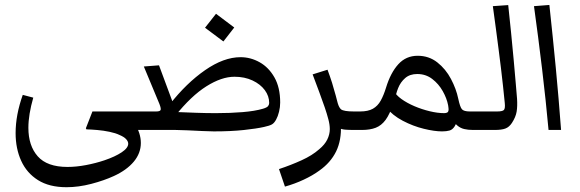

<svg xmlns="http://www.w3.org/2000/svg" viewBox="-20 -532 2375 786"><path d="M855 5.9Q837.9 5.9 807.9 4.4Q777.8 2.9 747.3 1.5Q716.8 0 698.2 0H487.3V-75.7H619.1Q633.3 -75.7 637 -80.8Q640.6 -85.9 632.8 -106L568.8 -259.8L630.9 -264.6L693.4 -96.2L674.8 -104.5Q742.7 -191.4 819.3 -244.6Q896 -297.9 964.8 -297.9Q1005.9 -297.9 1043 -277.1Q1080.1 -256.3 1103.5 -215.1Q1127 -173.8 1127 -112.3Q1127 -93.3 1122.3 -74.5Q1117.7 -55.7 1110.4 -42.5Q1102.5 -27.8 1092.8 -22.5Q1083 -17.1 1060.5 -12.2Q1030.3 -5.4 978.3 0.2Q926.3 5.9 855 5.9ZM696.8 -57.1 693.8 -73.7Q740.2 -71.8 782.5 -70.3Q824.7 -68.8 863.3 -68.8Q922.9 -68.8 973.1 -73Q1023.4 -77.1 1056.6 -86.9Q1073.2 -91.8 1077.6 -97.9Q1082 -104 1082 -110.4Q1082 -138.7 1064 -163.1Q1045.9 -187.5 1013.7 -202.6Q981.4 -217.8 939.9 -217.8Q887.2 -217.8 825 -178.7Q762.7 -139.6 696.8 -57.1ZM487.3 0Q474.1 0 469.7 -9.8Q465.3 -19.5 465.3 -37.6Q465.3 -58.1 469.5 -66.9Q473.6 -75.7 487.3 -75.7ZM894.5 -362.3 819.3 -418.5 864.3 -475.6 939 -419.4ZM331.5 -6.8 358.4 -75.7H603.5V0H513.7L530.3 -28.3Q556.6 13.2 556.6 53.2Q556.6 95.2 527.6 129.9Q498.5 164.6 446.3 188.5Q406.2 207 353.8 220.7Q301.3 234.4 252.4 234.4Q181.6 234.4 135.5 205.3Q89.4 176.3 66.7 126.2Q43.9 76.2 43.9 12.7Q43.9 -61.5 73.2 -143.6L116.2 -132.3Q106.4 -98.1 101.3 -67.1Q96.2 -36.1 96.2 -8.8Q96.2 64.5 134.5 107.9Q172.9 151.4 256.3 151.4Q292 151.4 332 143.8Q372.1 136.2 408.2 124Q451.2 109.4 478 91.6Q504.9 73.7 504.9 56.2Q504.9 46.9 496.3 37.6Q487.8 28.3 469.2 20.5Q453.1 12.7 428.5 7.6Q403.8 2.4 378.2 0.2Q352.5 -2 334 -2.4ZM603.5 0V-75.7Q617.2 -75.7 621.3 -66.9Q625.5 -58.1 625.5 -37.6Q625.5 -19.5 621.1 -9.8Q616.7 0 603.5 0Z M1428.2 -75.7V0Q1408.2 0 1393.1 -1.2Q1377.9 -2.4 1363.8 -9.3L1375.5 -21.5Q1378.4 42 1356 87.9Q1333.5 133.8 1287.1 166.5Q1259.8 186.5 1223.1 203.6Q1186.5 220.7 1146.5 231.9L1122.1 160.2Q1171.9 143.6 1214.8 124Q1257.8 104.5 1286.6 79.1Q1309.6 60.1 1319.8 39.1Q1330.1 18.1 1330.1 -3.4Q1330.1 -21.5 1324.2 -43.7Q1318.4 -65.9 1309.6 -91.8Q1300.8 -117.2 1287.4 -153.8Q1273.9 -190.4 1259.8 -227.5L1320.8 -246.6Q1331.5 -217.8 1339.4 -192.9Q1347.2 -168 1354.5 -140.6Q1357.4 -129.4 1359.4 -121.8Q1361.3 -114.3 1362.8 -108.9Q1368.2 -91.3 1376 -84.5Q1387.2 -75.7 1428.2 -75.7ZM1428.2 0V-75.7Q1441.9 -75.7 1446 -66.9Q1450.2 -58.1 1450.2 -37.6Q1450.2 -19.5 1445.8 -9.8Q1441.4 0 1428.2 0Z M1789.6 5.9Q1758.3 5.9 1714.6 -4.9Q1670.9 -15.6 1628.9 -37.6Q1586.9 -59.6 1560.1 -92.8L1589.4 -107.4Q1575.7 -64.5 1558.6 -41.3Q1541.5 -18.1 1518.1 -9Q1494.6 0 1461.9 0H1428.2V-75.7H1454.6Q1486.8 -75.7 1506.6 -86.9Q1526.4 -98.1 1538.6 -120.1Q1550.8 -142.1 1560.5 -173.8Q1579.1 -234.4 1610.6 -269Q1642.1 -303.7 1689.9 -303.7Q1735.8 -303.7 1770.3 -276.6Q1804.7 -249.5 1826.2 -208.7Q1847.7 -168 1856 -127.9Q1863.3 -93.3 1871.3 -84.5Q1879.4 -75.7 1903.3 -75.7H1941.4V0H1916Q1896 0 1880.6 -3.7Q1865.2 -7.3 1852.8 -17.6Q1840.3 -27.8 1828.6 -47.9L1857.9 -59.6Q1850.1 -28.8 1841.3 -14.9Q1832.5 -1 1820.1 2.4Q1807.6 5.9 1789.6 5.9ZM1798.8 -68.8Q1807.1 -68.8 1811.8 -72Q1816.4 -75.2 1816.4 -85Q1816.4 -88.9 1815.7 -92.5Q1814.9 -96.2 1814.5 -101.1Q1809.1 -129.4 1792.5 -158.9Q1775.9 -188.5 1749.5 -208.7Q1723.1 -229 1688 -229Q1657.7 -229 1638.7 -212.4Q1619.6 -195.8 1609.9 -171.4Q1600.1 -147 1597.2 -123L1592.3 -160.6Q1600.6 -143.1 1623.3 -126.7Q1646 -110.4 1676.3 -97.4Q1706.5 -84.5 1738.8 -76.7Q1771 -68.8 1798.8 -68.8ZM1428.2 0Q1415 0 1410.6 -9.8Q1406.2 -19.5 1406.2 -37.6Q1406.2 -58.1 1410.4 -66.9Q1414.6 -75.7 1428.2 -75.7ZM1941.4 0V-75.7Q1955.1 -75.7 1959.2 -66.9Q1963.4 -58.1 1963.4 -37.6Q1963.4 -19.5 1959 -9.8Q1954.6 0 1941.4 0Z M1941.4 0V-75.7H2015.1Q2036.1 -75.7 2042.5 -81.5Q2048.8 -87.4 2046.4 -110.4Q2043 -145.5 2039.1 -180.9Q2035.2 -216.3 2030.8 -253.2Q2026.4 -290 2021.2 -329.6Q2016.1 -369.1 2010.3 -413.1Q2004.4 -457 1997.6 -506.8L2060.5 -511.2Q2066.4 -457.5 2072.3 -397.7Q2078.1 -337.9 2083.3 -282.5Q2088.4 -227.1 2091.8 -185.8Q2095.2 -144.5 2096.7 -127.4Q2098.6 -97.2 2095 -75Q2091.3 -52.7 2075.7 -28.8Q2064.5 -11.7 2049.1 -5.9Q2033.7 0 2005.9 0ZM1941.4 0Q1928.2 0 1923.8 -9.8Q1919.4 -19.5 1919.4 -37.6Q1919.4 -58.1 1923.6 -66.9Q1927.7 -75.7 1941.4 -75.7Z M2225.6 0Q2214.8 -118.7 2199.2 -249.3Q2183.6 -379.9 2166 -506.8L2229 -511.7Q2243.7 -375.5 2255.4 -253.2Q2267.1 -130.9 2276.9 0Z"/></svg>

Font: Markazi Text
Style: Regular
Weight: 400
Designer: Borna Izadpanah (Arabic designer), Fiona Ross (Arabic design director) and Florian Runge (Latin designer)
Foundry: Borna Izadpanah and Florian Runge
Version: Version 1.000